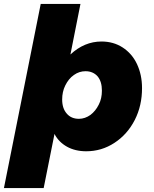

<svg xmlns="http://www.w3.org/2000/svg" viewBox="-42 -762 782 976"><path d="M581 -521C550 -541 514 -551 474 -551C416 -551 363 -529 316 -485L367 -742H165L-22 194H180L235 -81C250 -52 272 -31 299 -16C326 -1 359 7 396 7C448 7 496 -7 540 -36C583 -64 618 -103 643 -152C668 -201 680 -255 680 -314C680 -360 671 -401 654 -437C637 -473 612 -501 581 -521ZM334 -381C352 -394 372 -400 393 -400C418 -400 439 -391 454 -374C469 -356 476 -332 476 -301C476 -275 471 -251 460 -230C449 -208 435 -191 418 -178C400 -165 380 -158 359 -158C333 -158 312 -167 297 -185C282 -202 274 -226 274 -256C274 -282 279 -306 290 -328C301 -350 315 -368 334 -381Z"/></svg>

Font: Argentum Sans ExtraBold
Style: Italic
Weight: 800
Italic angle: -11.3°
Designer: Julieta Ulanovsky
Foundry: Julieta Ulanovsky
Version: Version 5.001;February 15, 2019;FontCreator 11.5.0.2425 64-b